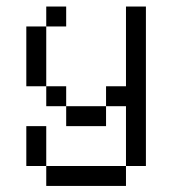

<svg xmlns="http://www.w3.org/2000/svg" viewBox="-20 -458 540 602"><path d="M187.5 -375V-437.5H125V-375H62.5V-187.5H125V-125H187.5V-62.5H312.5V-125H187.5V-187.5H125V-375ZM125 62.5V125H375V62.5ZM125 62.5Q125 62.5 125 -62.5H62.5Q62.5 -62.5 62.5 62.5ZM375 62.5H437.5Q437.5 62.5 437.5 -437.5H375Q375 -437.5 375 -187.5H312.5V-125H375Z"/></svg>

Font: UnifontExMono
Style: Regular
Weight: 500
Version: Version 15.0.06